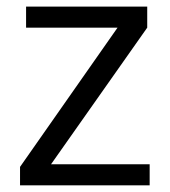

<svg xmlns="http://www.w3.org/2000/svg" viewBox="-20 -555 508 575"><path d="M428.2 0H40V-55.2L332 -472.2H58.1V-535.2H420.9V-472.2L132.8 -63H428.2Z"/></svg>

Font: f0_46825 
Style: Regular
Weight: 400
Foundry: Ascender Corporation
Version: Version 1.10